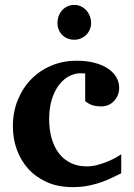

<svg xmlns="http://www.w3.org/2000/svg" viewBox="-20 -746 542 778"><path d="M471.2 -43.9Q458.5 -38.1 440.2 -28.8Q421.9 -19.5 397.7 -10.3Q373.5 -1 342.8 5.6Q312 12.2 273.9 12.2Q215.3 12.2 170.4 -7.8Q125.5 -27.8 94.7 -61.8Q64 -95.7 48.1 -140.1Q32.2 -184.6 32.2 -233.9Q32.2 -293 52.5 -342Q72.8 -391.1 107.7 -426.3Q142.6 -461.4 189.5 -480.7Q236.3 -500 290 -500Q329.6 -500 361.3 -491.9Q393.1 -483.9 415.8 -469.2Q438.5 -454.6 450.7 -434.3Q462.9 -414.1 462.9 -390.1Q462.9 -373 456.8 -359.4Q450.7 -345.7 440.9 -335.7Q431.2 -325.7 418.5 -320.3Q405.8 -314.9 392.1 -314.9Q376.5 -314.9 366 -316.9Q355.5 -318.8 348.1 -322Q340.8 -325.2 335.4 -328.9Q330.1 -332.5 325.2 -335.9V-448.2Q318.8 -448.2 315.2 -448.7Q311.5 -449.2 306.2 -449.2Q283.2 -449.2 260.5 -437.5Q237.8 -425.8 219.7 -402.6Q201.7 -379.4 190.4 -344.5Q179.2 -309.6 179.2 -263.2Q179.2 -219.2 189.7 -183.8Q200.2 -148.4 219.7 -123.5Q239.3 -98.6 267.6 -85.2Q295.9 -71.8 331.1 -71.8Q354 -71.8 377 -78.1Q399.9 -84.5 419.2 -92.8Q438.5 -101.1 452.4 -109.1Q466.3 -117.2 471.2 -121.1ZM349.1 -652.8Q349.1 -639.2 344 -626.7Q338.9 -614.3 329.6 -605Q320.3 -595.7 307.9 -590.3Q295.4 -585 280.8 -585Q266.1 -585 253.7 -590.1Q241.2 -595.2 232.2 -604.2Q223.1 -613.3 218 -625.7Q212.9 -638.2 212.9 -652.8Q212.9 -668 217.8 -681.2Q222.7 -694.3 231.7 -704.3Q240.7 -714.4 253.2 -720.2Q265.6 -726.1 280.8 -726.1Q294.9 -726.1 307.4 -720.5Q319.8 -714.8 329.1 -704.8Q338.4 -694.8 343.8 -681.4Q349.1 -668 349.1 -652.8Z"/></svg>

Font: Charis SIL Afr
Style: Bold
Weight: 700
Foundry: SIL International
Version: Version 5.000